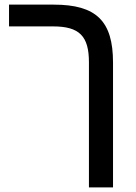

<svg xmlns="http://www.w3.org/2000/svg" viewBox="-20 -621 588 829"><path d="M468 188V-351C468 -530 396 -601 212 -601H19V-507H209C323 -507 364 -465 364 -352V188Z"/></svg>

Font: Noto Sans Hebrew Droid Medium
Style: Regular
Weight: 500
Designer: Monotype Design Team
Foundry: Monotype Imaging Inc.
Version: Version 1.100